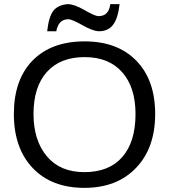

<svg xmlns="http://www.w3.org/2000/svg" viewBox="-20 -898 818 928"><path d="M388 10Q229 10 138 -86Q47 -182 47 -347Q47 -512 137 -605Q228 -698 389 -698Q548 -698 639 -604.5Q730 -511 730 -347Q730 -183 637.5 -86.5Q545 10 388 10ZM635 -347Q635 -476 570.5 -549Q506 -622 389 -622Q271 -622 206.5 -550Q142 -478 142 -347Q142 -219 207 -142Q271 -66 388 -66Q507 -66 571 -139Q635 -212 635 -347ZM459 -747Q430 -747 379 -776Q328 -805 310 -805Q263 -805 252 -747H208Q216 -818 238 -846Q260 -874 307 -878Q339 -878 389 -849Q439 -820 456 -820Q506 -820 513 -878H558Q550 -808 526 -777.5Q502 -747 459 -747Z"/></svg>

Font: Libra Sans
Style: Regular
Weight: 400
Foundry: Context Ltd
Version: Version 1.002